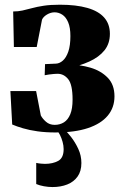

<svg xmlns="http://www.w3.org/2000/svg" viewBox="-20 -538 514 795"><path d="M210 10.5Q169.5 10.5 135.5 5.8Q101.5 1 75.2 -6.8Q49 -14.5 30.5 -22.5L23 -161H129.5L149 -60Q156 -46.5 170.5 -33.8Q185 -21 206.5 -21Q228 -21 244.8 -31.5Q261.5 -42 271 -65Q280.5 -88 280.5 -125.5Q280.5 -187.5 262.5 -210Q244.5 -232.5 218.5 -232.5Q213.5 -232.5 203.5 -231.8Q193.5 -231 182.8 -229.5Q172 -228 165 -226.5L166.5 -272.5L211.5 -274.5Q226.5 -275 240.2 -287Q254 -299 262.8 -324.2Q271.5 -349.5 271.5 -388.5Q271.5 -424 262.2 -445.8Q253 -467.5 238 -477.2Q223 -487 206 -487Q190 -487 174.5 -477.8Q159 -468.5 154 -456.5L132 -343.5H37.5L34.5 -490.5Q55 -490.5 73.2 -494.5Q91.5 -498.5 112.2 -504.2Q133 -510 160.8 -514.2Q188.5 -518.5 228 -518.5Q295.5 -518.5 341.8 -505.2Q388 -492 411.5 -465.2Q435 -438.5 435 -398Q435 -357.5 412.5 -329.5Q390 -301.5 349.8 -283.2Q309.5 -265 256.5 -254L264.5 -270.5Q311 -270.5 354.5 -257.8Q398 -245 426 -216.2Q454 -187.5 454 -139Q454 -92.5 426 -59Q398 -25.5 343.8 -7.5Q289.5 10.5 210 10.5ZM197.5 236.5Q180 236.5 162 233.2Q144 230 130 224V136.5Q138.5 138.5 149 139.5Q159.5 140.5 166 140.5Q198.5 140.5 221 128.2Q243.5 116 243.5 79.5Q243.5 65 239.2 49.5Q235 34 228 20.2Q221 6.5 213 -2.5L230.5 -6.5L245.5 -2.5Q257.5 7.5 274.2 29Q291 50.5 304 78.2Q317 106 317 137Q317 171 301.2 193Q285.5 215 258.5 225.8Q231.5 236.5 197.5 236.5Z"/></svg>

Font: Merriweather 144pt ExtraBold
Style: Regular
Weight: 800
Version: Version 2.100